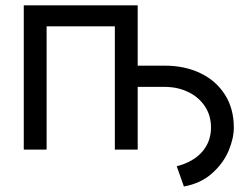

<svg xmlns="http://www.w3.org/2000/svg" viewBox="-20 -550 922 706"><path d="M67.4 -530.3H486.3V-308.6H585.9Q659.2 -308.6 716.8 -281Q774.4 -253.4 807.1 -201.9Q839.8 -150.4 839.8 -81.1Q839.8 -41.5 820.6 4.4Q801.3 50.3 759.8 87.4Q718.3 124.5 656.2 135.7L629.9 61.5Q691.9 44.9 723.9 7.6Q755.9 -29.8 755.9 -81.1Q755.9 -126 732.9 -159.9Q710 -193.8 671.1 -212.2Q632.3 -230.5 585.9 -230.5H486.3V0H402.3V-453.1H151.4V0H67.4Z"/></svg>

Font: Pretendard Std
Style: Regular
Weight: 400
Designer: Base glyphs from Inter by Rasmus Andersson; Hangeul glyphs from Noto Sans CJK(Source Han Sans) by Jang Soo-young and Kan
Foundry: Kil Hyung-jin
Version: Version 1.309